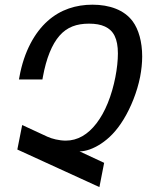

<svg xmlns="http://www.w3.org/2000/svg" viewBox="-20 -762 642 811"><path d="M399.9 28.3 419.9 -74.2 315.9 -122.6C341.8 -122.6 374 -133.3 407.2 -155.3C439 -176.3 471.7 -207.5 502.4 -258.3C532.7 -308.1 559.1 -373 571.8 -437C577.6 -467.3 580.6 -496.6 580.6 -523.4C580.6 -585.9 565.4 -638.2 540.5 -671.9C504.9 -720.2 442.4 -742.2 370.6 -742.2C301.8 -742.2 235.8 -722.2 181.2 -673.3C127 -625 81.5 -545.4 62 -437L60.1 -426.3H159.2L161.1 -437C175.3 -515.1 199.2 -574.7 231.4 -611.3C263.2 -647.5 303.2 -662.1 356 -662.1C383.3 -662.1 405.3 -658.2 423.3 -649.9C459.5 -633.3 478 -599.1 478 -536.1C478 -478 463.4 -395.5 435.1 -326.2C421.4 -292.5 405.3 -264.2 387.7 -241.2C351.1 -193.4 307.6 -168 257.8 -168C230.5 -168 198.7 -175.8 180.2 -184.6L73.7 -233.9L53.2 -130.4Z"/></svg>

Font: Hack
Style: Oblique
Weight: 400
Italic angle: -12°
Monospace: yes
Designer: Christopher Simpkins
Foundry: Christopher Simpkins
Version: Version 2.010